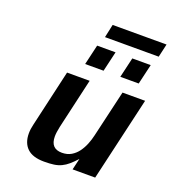

<svg xmlns="http://www.w3.org/2000/svg" viewBox="-152 -951 960 1078"><g transform="rotate(20 328.5 -412.5)"><path d="M101 -106Q101 -132 108 -160L186 -500H321L252 -200Q244 -163 244 -140Q244 -67 312 -67Q344 -67 367.5 -81Q391 -95 407.5 -117.5Q424 -140 435 -167.5Q446 -195 452 -222L517 -501H652L536 0H401L417 -68Q395 -44 376.5 -28Q358 -12 338 -2.5Q318 7 294 10.5Q270 14 235 14Q167 14 134 -17.5Q101 -49 101 -106ZM475 -580 503 -700H613L585 -580ZM265 -580 293 -700H403L375 -580ZM318 -760 335 -839H657L639 -760Z"/></g></svg>

Font: Perun
Style: Bold Italic
Weight: 700
Italic angle: -12°
Foundry: Copyright (c) Stefan Peev, Context Ltd, 2016
Version: Version 1.027